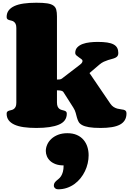

<svg xmlns="http://www.w3.org/2000/svg" viewBox="-20 -941 950 1412"><path d="M568.8 -465.8Q579.6 -474.1 583.3 -481Q586.9 -487.8 586.9 -493.2Q586.9 -500 578.6 -506.3Q570.3 -512.7 560.1 -519.5Q549.8 -526.4 541.5 -533.9Q533.2 -541.5 533.2 -550.8Q533.2 -576.7 548.6 -592.8Q564 -608.9 588.1 -617.7Q612.3 -626.5 641.4 -629.6Q670.4 -632.8 697.8 -632.8Q739.3 -632.8 768.3 -628.4Q797.4 -624 815.7 -614Q834 -604 842 -588.4Q850.1 -572.8 850.1 -550.8Q850.1 -536.6 844.2 -528.8Q838.4 -521 828.1 -516.1Q817.9 -511.2 804.4 -507.8Q791 -504.4 775.4 -499.5Q759.8 -494.6 743.4 -487.1Q727.1 -479.5 710.9 -465.8L638.2 -403.8L791 -179.2Q802.7 -162.1 815.9 -154.1Q829.1 -146 842.3 -142.3Q855.5 -138.7 867.7 -137.5Q879.9 -136.2 889.4 -133.8Q898.9 -131.3 904.5 -125.7Q910.2 -120.1 910.2 -106.9Q910.2 -78.1 897.9 -57.6Q885.7 -37.1 861.8 -24.4Q837.9 -11.7 802.2 -5.9Q766.6 0 720.2 0Q666.5 0 634.3 -5.6Q602.1 -11.2 584 -21.2Q565.9 -31.2 558.3 -44.9Q550.8 -58.6 546.1 -75.4Q541.5 -92.3 536.6 -111.1Q531.7 -129.9 519 -149.9L446.8 -263.2Q445.3 -265.1 443.1 -267.6Q440.9 -270 435.8 -272.2Q430.7 -274.4 421.9 -275.6Q413.1 -276.9 398.9 -276.9V-188Q398.9 -168 404.3 -156.7Q409.7 -145.5 417.7 -139.9Q425.8 -134.3 435.1 -132.1Q444.3 -129.9 452.4 -127.4Q460.4 -125 465.8 -120.4Q471.2 -115.7 471.2 -105Q471.2 -49.3 413.6 -24.7Q356 0 247.1 0Q194.3 0 153.8 -5.9Q113.3 -11.7 85.4 -24.7Q57.6 -37.6 43.2 -57.4Q28.8 -77.1 28.8 -105Q28.8 -115.7 34.2 -120.4Q39.6 -125 47.4 -127.4Q55.2 -129.9 64.5 -131.8Q73.7 -133.8 81.5 -139.4Q89.4 -145 94.7 -155.5Q100.1 -166 100.1 -186V-734.9Q100.1 -754.9 94.7 -765.4Q89.4 -775.9 81.5 -781.5Q73.7 -787.1 64.5 -789.1Q55.2 -791 47.4 -793.5Q39.6 -795.9 34.2 -800.5Q28.8 -805.2 28.8 -815.9Q28.8 -843.8 43.2 -863.5Q57.6 -883.3 85.4 -896.2Q113.3 -909.2 153.8 -915Q194.3 -920.9 247.1 -920.9Q296.9 -920.9 326.9 -916.3Q356.9 -911.6 372.8 -900.1Q388.7 -888.7 393.8 -869.4Q398.9 -850.1 398.9 -820.8V-356Q410.6 -356 417.2 -356.7Q423.8 -357.4 428.2 -359.1Q432.6 -360.8 436.5 -364Q440.4 -367.2 446.8 -372.1ZM447.8 275.4Q414.6 275.4 389.9 266.4Q365.2 257.3 349.1 242.4Q333 227.5 325 208.5Q316.9 189.5 316.9 169.4Q316.9 146 327.1 122.6Q337.4 99.1 357.7 80.3Q377.9 61.5 407.5 50Q437 38.6 475.6 38.6Q516.1 38.6 545.7 51.8Q575.2 64.9 594.2 87.4Q613.3 109.9 622.6 139.2Q631.8 168.5 631.8 201.2Q631.8 230 625 260Q618.2 290 605 317.6Q591.8 345.2 572.3 369.6Q552.7 394 527.8 412.1Q502.9 430.2 472.4 440.7Q441.9 451.2 406.7 451.2Q394 451.2 385 443.1Q376 435.1 376 424.3Q376 411.6 381.3 403.6Q386.7 395.5 394.5 388.4Q402.3 381.3 411.9 373.8Q421.4 366.2 429.2 354Q437 341.8 442.4 323Q447.8 304.2 447.8 275.4Z"/></svg>

Font: Corben
Style: Bold
Weight: 700
Designer: vernon adams
Foundry: vernon adams
Version: Version 1.101; ttfautohint (v1.6)